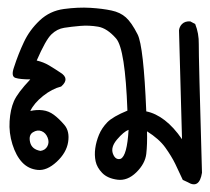

<svg xmlns="http://www.w3.org/2000/svg" viewBox="-20 -284 544 498"><path d="M466.8 188.5 454.1 182.6Q444.3 161.1 434.6 141.1Q424.8 121.1 408.7 98.6Q392.6 76.2 361.3 56.6Q362.3 89.8 359.4 115.2Q356.4 140.6 333.5 163.1Q310.5 185.5 284.7 182.1Q258.8 178.7 245.1 164.6Q231.4 150.4 228 134.3Q224.6 118.2 227.1 100.6Q229.5 83 236.8 65.4Q244.1 47.9 258.3 33.2Q272.5 18.6 310.5 2.9Q304.7 -157.2 281.2 -184.1Q257.8 -210.9 234.4 -214.8Q210.9 -218.8 188 -216.8Q165 -214.8 146.5 -211.9Q127.9 -209 113.3 -194.8Q98.6 -180.7 75.2 -127Q92.8 -123 107.4 -114.3Q122.1 -105.5 136.7 -95.7Q162.1 -80.1 138.7 -59.6Q115.2 -53.7 91.8 -35.2Q68.4 -16.6 58.6 3.9Q75.2 0 90.8 2Q106.4 3.9 119.6 13.7Q132.8 23.4 147 40Q161.1 56.6 156.7 84.5Q152.3 112.3 127 135.7Q101.6 159.2 77.6 156.7Q53.7 154.3 37.6 137.2Q21.5 120.1 12.2 90.3Q2.9 60.5 4.9 30.3Q6.8 0 16.1 -21.5Q25.4 -43 58.6 -78.1Q32.2 -78.1 20 -82Q7.8 -85.9 16.6 -110.4Q27.3 -143.6 42 -174.8Q56.6 -206.1 83 -231Q109.4 -255.9 146 -260.7Q182.6 -265.6 214.4 -263.7Q246.1 -261.7 269 -256.8Q292 -252 306.6 -238.8Q321.3 -225.6 336.9 -194.8Q352.5 -164.1 359.4 4.9Q383.8 9.8 407.2 27.8Q430.7 45.9 452.1 77.1L444.3 -205.1Q445.3 -214.8 452.1 -221.7Q460 -229.5 473.6 -228.5L486.3 -221.7Q496.1 -197.3 495.6 -169.4Q495.1 -141.6 503.9 164.1Q497.1 207 466.8 188.5ZM293 127.9Q309.6 120.1 313.5 52.7Q300.8 57.6 283.7 77.6Q266.6 97.7 272.9 114.7Q279.3 131.8 293 127.9ZM85 107.4Q97.7 105.5 103 95.2Q108.4 85 103.5 72.8Q98.6 60.5 87.9 56.2Q77.1 51.8 65.4 59.1Q53.7 66.4 58.1 85Q62.5 103.5 85 107.4Z"/></svg>

Font: JasonHandwriting2
Style: Regular
Weight: 400
Version: Version 1.05.10